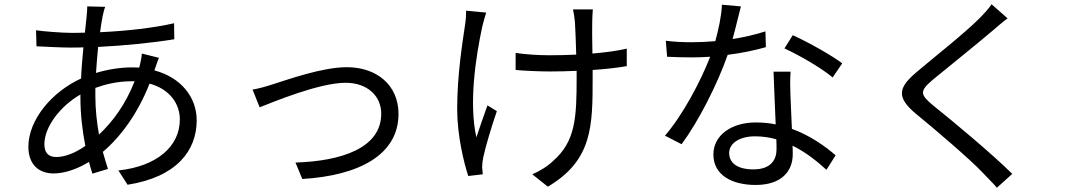

<svg xmlns="http://www.w3.org/2000/svg" viewBox="-20 -821 5040 900"><path d="M611 -440C568 -331 509 -251 444 -190C434 -247 427 -307 427 -370C427 -383 427 -396 427 -409C474 -426 531 -440 595 -440ZM357 -361C357 -287 366 -208 380 -137C330 -102 282 -85 244 -85C207 -85 188 -105 188 -145C188 -225 261 -323 357 -378ZM705 -495C711 -510 719 -537 725 -550L645 -570C644 -554 639 -528 635 -513L632 -504C620 -505 608 -505 596 -505C546 -505 485 -496 430 -479C433 -521 436 -563 440 -601C561 -607 693 -620 797 -637L796 -712C694 -689 574 -676 449 -670C453 -699 457 -724 461 -745C464 -758 468 -776 473 -789L389 -791C389 -779 388 -760 386 -744C384 -723 381 -697 378 -668C356 -667 334 -667 312 -667C270 -667 183 -674 149 -679L151 -604C191 -602 268 -598 311 -598C330 -598 350 -598 371 -599C367 -553 362 -503 360 -453C224 -391 113 -260 113 -133C113 -48 164 -8 231 -8C284 -8 343 -29 397 -62C402 -42 408 -24 413 -7L486 -29C478 -54 470 -81 462 -109C546 -180 626 -289 681 -429C774 -404 823 -336 823 -261C823 -133 713 -41 535 -22L578 45C808 9 902 -115 902 -257C902 -366 828 -458 704 -491Z M1164 -401 1197 -318C1261 -343 1477 -433 1600 -433C1701 -433 1767 -372 1767 -288C1767 -126 1579 -66 1365 -59L1397 18C1664 2 1848 -96 1848 -287C1848 -422 1746 -506 1606 -506C1489 -506 1327 -447 1256 -425C1226 -415 1193 -406 1164 -401Z M2165 -771C2165 -754 2164 -728 2160 -705C2148 -623 2123 -470 2123 -310C2123 -185 2155 -56 2175 4L2243 -4L2240 -38C2240 -49 2242 -67 2245 -82C2255 -131 2285 -231 2309 -300L2265 -327C2247 -278 2227 -219 2213 -177C2177 -339 2210 -554 2241 -698C2246 -717 2253 -744 2259 -762ZM2918 -593C2871 -582 2815 -575 2757 -570C2756 -632 2755 -697 2756 -719C2757 -741 2757 -760 2759 -777H2666C2669 -762 2673 -740 2675 -718C2677 -693 2679 -627 2681 -565C2639 -563 2597 -562 2556 -562C2503 -562 2440 -566 2397 -573V-493C2440 -489 2510 -486 2557 -486C2598 -486 2641 -487 2683 -489V-460C2683 -269 2678 -158 2572 -66C2547 -41 2506 -17 2475 -4L2548 54C2758 -70 2758 -231 2758 -459V-493C2817 -497 2873 -503 2918 -511Z M3928 -524C3881 -560 3768 -624 3696 -656L3657 -594C3723 -564 3830 -503 3883 -458ZM3568 -674C3518 -658 3466 -646 3414 -638C3430 -695 3443 -755 3453 -791L3364 -799C3362 -746 3348 -683 3333 -628C3295 -625 3258 -623 3223 -623C3180 -623 3138 -625 3101 -630L3107 -555C3144 -553 3185 -552 3222 -552C3251 -552 3280 -553 3309 -555C3264 -439 3180 -281 3097 -185L3175 -145C3254 -252 3342 -424 3391 -564C3456 -572 3518 -585 3570 -600ZM3620 -121C3620 -72 3593 -27 3512 -27C3435 -27 3398 -58 3398 -104C3398 -149 3446 -182 3519 -182C3554 -182 3588 -177 3619 -168C3620 -150 3620 -134 3620 -121ZM3606 -485C3608 -416 3613 -319 3616 -238C3587 -244 3555 -247 3522 -247C3410 -247 3324 -188 3324 -97C3324 1 3413 46 3522 46C3644 46 3696 -19 3696 -98C3696 -109 3696 -123 3695 -138C3759 -107 3812 -63 3854 -25L3897 -93C3846 -137 3777 -186 3692 -217C3690 -277 3686 -342 3685 -378C3684 -415 3683 -444 3686 -485Z M4628 -801C4617 -783 4591 -755 4571 -735C4504 -667 4354 -549 4280 -486C4190 -411 4180 -366 4273 -288C4366 -212 4531 -71 4585 -13C4606 10 4633 35 4653 59L4725 -6C4628 -102 4445 -254 4355 -326C4291 -379 4291 -394 4351 -446C4424 -506 4566 -620 4635 -679C4651 -693 4681 -719 4703 -735Z"/></svg>

Font: Noto Sans Mono CJK SC Regular
Style: Regular
Weight: 400
Designer: Ryoko NISHIZUKA (kana & ideographs); Paul D. Hunt (Latin, Greek & Cyrillic); Wenlong ZHANG (bopomofo); Sandoll Communica
Foundry: Adobe Systems Incorporated
Version: Version 1.005;PS 1.005;hotconv 1.0.96;makeotf.lib2.5.65012